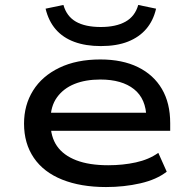

<svg xmlns="http://www.w3.org/2000/svg" viewBox="-20 -746 776 775"><path d="M408 9Q306 9 231 -21Q156 -51 116.5 -109Q77 -167 77 -247Q77 -322 113.5 -380.5Q150 -439 219.5 -472.5Q289 -506 385 -506Q474 -506 537 -475Q600 -444 633.5 -387Q667 -330 667 -249V-218H159V-291H595L571 -269Q570 -347 521 -386Q472 -425 385 -425Q325 -425 280.5 -407Q236 -389 210 -353Q184 -317 184 -263V-251Q184 -194 210 -156.5Q236 -119 288 -99Q340 -79 417 -79Q476 -79 528.5 -90.5Q581 -102 619 -129L653 -53Q612 -21 546.5 -6Q481 9 408 9ZM387 -560Q326 -560 280 -577Q234 -594 205 -627.5Q176 -661 164 -711L236 -726Q249 -680 286.5 -658.5Q324 -637 387 -637Q448 -637 486.5 -658.5Q525 -680 538 -726L610 -711Q599 -663 570.5 -629.5Q542 -596 496.5 -578Q451 -560 387 -560Z"/></svg>

Font: Nunito Sans 7pt Expanded Medium
Style: Regular
Weight: 500
Width: 7
Designer: Vernon Adams
Foundry: Vernon Adams
Version: Version 3.101;gftools[0.9.27]